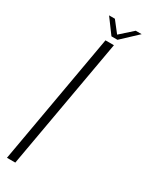

<svg xmlns="http://www.w3.org/2000/svg" viewBox="-199 -723 586 758"><g transform="rotate(30 94.0 -344.0)"><path d="M-14 0H24L129.5 -596H91ZM103.5 -621.5H131L202.5 -688.5H175.5L119.5 -638.5L80.5 -688.5H54Z"/></g></svg>

Font: Anybody Condensed ExtraLight
Style: Italic
Weight: 250
Width: 3
Italic angle: -10°
Version: Version 1.113;gftools[0.9.25]